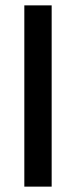

<svg xmlns="http://www.w3.org/2000/svg" viewBox="-20 -695 303 715"><path d="M70.6 0H172.4V-675H70.6Z"/></svg>

Font: Anybody Thin
Style: Regular
Weight: 100
Designer: Tyler Finck
Foundry: Etcetera Type Company
Version: Version 1.114;gftools[0.9.25]